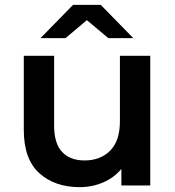

<svg xmlns="http://www.w3.org/2000/svg" viewBox="-20 -764 721 791"><path d="M308 7Q206 7 142 -50.5Q78 -108 78 -229V-534H203V-246Q203 -173 236 -138Q269 -103 328 -103Q394 -103 434 -143.5Q474 -184 474 -264V-534H599V0H480V-68Q450 -32 405 -12.5Q360 7 308 7ZM147 -607 281 -744H395L529 -607H426L338 -681L250 -607Z"/></svg>

Font: Montserrat SemiBold
Style: Regular
Weight: 600
Designer: Julieta Ulanovsky
Foundry: Julieta Ulanovsky
Version: Version 9.000; ttfautohint (v1.8.4.7-5d5b)